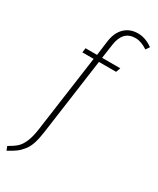

<svg xmlns="http://www.w3.org/2000/svg" viewBox="-276 -807 882 1073"><g transform="rotate(30 165.5 -271.0)"><path d="M278.8 -709Q197.8 -709 184.1 -611.8L170.9 -520H288.1L277.8 -491.2H167L99.1 -1Q92.8 44.9 82.8 76.2Q72.8 107.4 55.2 129.6Q37.6 151.9 18.6 165.8Q-0.5 179.7 -32.2 196.8L-42 171.9Q-7.3 152.3 11.2 135.3Q29.8 118.2 43.7 85.2Q57.6 52.2 64.9 -2L132.8 -491.2H60.1L64 -520H138.2L150.9 -616.2Q159.2 -674.8 192.9 -706.8Q226.6 -738.8 277.8 -738.8Q325.7 -738.8 373 -705.1L356.9 -681.2Q314.9 -709 278.8 -709Z"/></g></svg>

Font: Fira Sans Compressed UltraLight
Style: Italic
Weight: 200
Width: 3
Italic angle: -8°
Designer: Carrois Corporate & Edenspiekermann AG
Foundry: Carrois Corporate GbR & Edenspiekermann AG
Version: Version 4.203;PS 004.203;hotconv 1.0.88;makeotf.lib2.5.64775